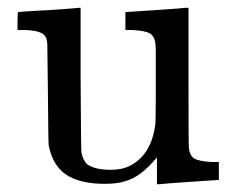

<svg xmlns="http://www.w3.org/2000/svg" viewBox="-20 -462 596 493"><path d="M105 -436Q122 -437 142 -438.5Q162 -440 172.5 -441Q183 -442 184 -442H187V-261Q188 -77 189 -71Q193 -50 204 -40Q224 -26 264 -26Q292 -26 311 -35Q369 -63 379 -144Q379 -145 379.5 -161Q380 -177 380 -201.5Q380 -226 380 -248Q380 -270 380 -294.5Q380 -319 380 -335L379 -351Q376 -370 364.5 -376.5Q353 -383 320 -385H302V-431Q304 -431 378.5 -436Q453 -441 457 -442H464V-264Q464 -84 465 -81Q468 -61 479.5 -54.5Q491 -48 524 -46H542V0Q540 0 467 5Q394 10 390 11H383V-58Q341 -7 302 3Q283 10 249 10Q185 10 150 -13.5Q115 -37 105 -89Q104 -96 103 -226Q102 -335 101.5 -348Q101 -361 96 -369Q86 -385 36 -385H25V-408Q25 -431 27 -431L38 -432Q48 -433 67 -434Q86 -435 105 -436Z"/></svg>

Font: KaTeX_Main
Style: Regular
Weight: 400
Version: Version 1.1; ttfautohint (v1.3)